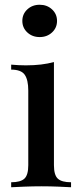

<svg xmlns="http://www.w3.org/2000/svg" viewBox="-20 -788 340 808"><path d="M147 -768Q178 -768 199 -748.5Q220 -729 220 -700Q220 -671 199 -651.5Q178 -632 147 -632Q116 -632 95 -651.5Q74 -671 74 -700Q74 -729 95 -748.5Q116 -768 147 -768ZM207 -527V-93Q207 -51 223.5 -36Q240 -21 279 -21V0Q262 -1 226.5 -2.5Q191 -4 154 -4Q119 -4 82 -2.5Q45 -1 27 0V-21Q66 -21 82.5 -36Q99 -51 99 -93V-407Q99 -452 84 -473.5Q69 -495 27 -495V-516Q59 -513 89 -513Q123 -513 152.5 -516.5Q182 -520 207 -527Z"/></svg>

Font: Playfair Display Medium
Style: Regular
Weight: 500
Designer: Claus Eggers Sørensen
Foundry: Claus Eggers Sørensen
Version: Version 1.203